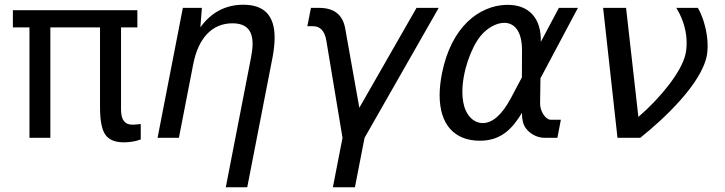

<svg xmlns="http://www.w3.org/2000/svg" viewBox="-20 -580 3050 808"><path d="M501.5 19C512.7 19 524.9 18.1 537.1 16.1C549.3 14.2 561 11.2 572.3 6.8V-58.1C567.9 -57.1 570.8 -58.1 558.1 -56.6C550.8 -55.7 543.5 -55.2 538.1 -55.2C520.5 -55.2 509.3 -60.5 501.5 -70.8C492.7 -82 489.3 -98.6 489.3 -121.1V-464.8H558.1V-537.1H34.2V-464.8H104V0H191.9V-464.8H400.9V-130.9C400.9 -70.8 408.7 -34.2 423.3 -13.2C438.5 8.3 463.9 19 501.5 19Z M930.2 208H1020.5L1127 -338.9C1132.8 -369.6 1135.7 -397 1135.7 -421.4C1135.7 -514.2 1092.3 -560.1 1003.9 -560.1C929.2 -560.1 867.7 -527.3 823.2 -464.8L829.6 -546.9H749.5L643.1 0H732.9L793 -309.1C814.9 -422.4 874.5 -481.9 958 -481.9C1014.2 -481.9 1043 -455.1 1043 -395C1043 -378.4 1040.5 -359.9 1036.6 -338.9Z M1380.9 208H1473.6L1514.2 0L1826.2 -546.9H1732.9L1492.2 -126.5L1432.6 -460.9C1422.4 -518.1 1385.7 -546.9 1322.8 -546.9H1288.6L1273.4 -469.7H1297.4C1328.1 -469.7 1346.7 -449.2 1353.5 -408.2L1421.4 0Z M1999.5 12.2C2091.3 12.2 2137.7 -41.5 2176.3 -104.5C2176.8 -74.2 2182.1 -55.2 2192.4 -41C2209.5 -16.6 2241.2 0 2271.5 0H2325.7L2340.3 -76.2H2296.9C2275.9 -76.2 2252.4 -112.8 2252.9 -143.6L2254.4 -250.5L2412.1 -546.9H2332L2255.9 -403.8C2258.8 -502.9 2206.1 -559.6 2117.2 -559.6H2108.9C1996.6 -555.2 1879.9 -468.8 1840.3 -272.9C1833.5 -238.8 1830.1 -207.5 1830.1 -179.2C1830.1 -55.7 1892.6 12.2 1999.5 12.2ZM2011.7 -62C1981.4 -62 1955.1 -82 1940.4 -114.3C1930.2 -136.2 1925.8 -164.1 1925.8 -193.4C1925.8 -277.3 1961.9 -379.4 2002.9 -429.2C2029.8 -461.9 2068.4 -483.9 2102.1 -483.9C2142.6 -483.9 2177.2 -451.7 2176.8 -367.2L2176.3 -254.4L2129.4 -166C2091.3 -94.2 2050.3 -62 2011.7 -62Z M2578.6 0H2674.3C2770 -76.2 2934.1 -228 2955.1 -349.1C2957 -360.4 2958 -373 2958 -386.2C2958 -438.5 2942.9 -501.5 2917 -546.9H2826.2C2860.4 -491.2 2869.6 -438.5 2869.6 -398.9C2869.6 -378.4 2867.2 -361.3 2864.3 -350.1C2847.2 -277.3 2760.3 -168.5 2666.5 -87.9L2614.7 -546.9H2518.1Z"/></svg>

Font: Hack
Style: Oblique
Weight: 400
Italic angle: -12°
Monospace: yes
Designer: Christopher Simpkins
Foundry: Christopher Simpkins
Version: Version 2.010